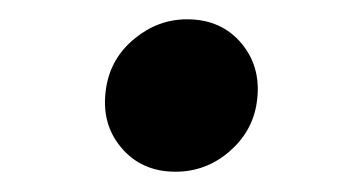

<svg xmlns="http://www.w3.org/2000/svg" viewBox="-20 -442 345 195"><path d="M158.2 -267.6Q123.5 -267.6 102.8 -292.5Q82 -317.4 87.9 -353.5Q92.8 -383.3 116.7 -402.8Q140.6 -422.4 169.9 -422.4Q205.1 -422.4 225.6 -397.5Q246.1 -372.6 240.7 -337.4Q236.3 -308.1 212.6 -287.8Q189 -267.6 158.2 -267.6Z"/></svg>

Font: Inter 17pt SemiBold
Style: Italic
Weight: 600
Italic angle: -9.3988°
Version: Version 4.001;git-66647c0bb